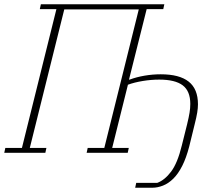

<svg xmlns="http://www.w3.org/2000/svg" viewBox="-27 -718 1011 902"><path d="M-2 -23H76L238 -675H160L165 -698H745L740 -675H662L579 -344H582Q614 -356 652 -362.5Q690 -369 728 -369Q816 -369 859.5 -334.5Q903 -300 903 -228Q903 -211 899.5 -189Q896 -167 887 -132L862 -30Q848 24 829 61.5Q810 99 787 121.5Q764 144 738.5 154Q713 164 688 164H608L613 141H712Q747 128 777 88Q807 48 827 -34L852 -134Q860 -167 863.5 -188.5Q867 -210 867 -230Q867 -290 831.5 -317Q796 -344 721 -344Q683 -344 643.5 -337.5Q604 -331 574 -320L500 -23H578L573 0H380L385 -23H463L625 -674H275L113 -23H191L186 0H-7Z"/></svg>

Font: IBM Plex Serif ExtLt
Style: Italic
Weight: 200
Italic angle: -14°
Designer: Mike Abbink, Paul van der Laan, Pieter van Rosmalen
Foundry: Bold Monday
Version: Version 3.001